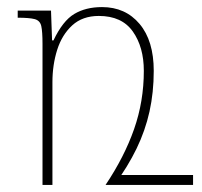

<svg xmlns="http://www.w3.org/2000/svg" viewBox="-20 -522 571 542"><path d="M303 0V-28H525V0ZM268 -502Q334 -502 374 -454.5Q414 -407 414 -322Q414 -261 402 -207Q390 -153 365.5 -102.5Q341 -52 303 0H278Q331 -79 358.5 -157.5Q386 -236 386 -322Q386 -389 355 -433Q324 -477 259 -477Q213 -477 184 -450.5Q155 -424 141.5 -381.5Q128 -339 128 -290V0H100V-398Q100 -433 96.5 -448.5Q93 -464 78 -468Q63 -472 30 -472V-492H124L127 -408H131Q157 -463 189.5 -482.5Q222 -502 268 -502Z"/></svg>

Font: Noto Serif Armenian Thin
Style: Regular
Weight: 250
Version: Version 2.007